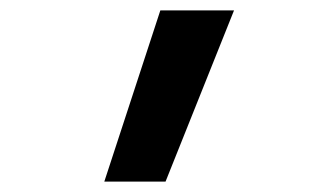

<svg xmlns="http://www.w3.org/2000/svg" viewBox="-20 -178 640 370"><path d="M181 172 289 -158H431L299 172Z"/></svg>

Font: Iosevka SS04 Extended
Style: Bold
Weight: 700
Width: 7
Monospace: yes
Designer: Belleve Invis
Foundry: Belleve Invis
Version: Version 19.0.0; ttfautohint (v1.8.4)